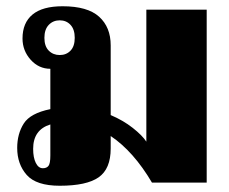

<svg xmlns="http://www.w3.org/2000/svg" viewBox="-20 -584 731 614"><path d="M641 -553V0H466Q407 -100 334 -149V-109Q334 -44 295.5 -17Q257 10 171 10Q96 10 65.5 -24.5Q35 -59 35 -111Q35 -156 56 -189Q77 -222 141 -235V-364Q104 -364 78 -393Q52 -422 52 -461Q52 -511 84 -537.5Q116 -564 180 -564Q260 -564 297 -530.5Q334 -497 334 -439V-216Q374 -199 404.5 -175Q435 -151 448 -131V-553ZM171 -408Q192 -408 205.5 -422Q219 -436 219 -463Q219 -490 205.5 -504.5Q192 -519 171 -519Q150 -519 136 -504.5Q122 -490 122 -463Q122 -436 136 -422Q150 -408 171 -408ZM141 -87V-186Q86 -169 86 -108Q86 -80 94.5 -63Q103 -46 117 -46Q129 -46 135 -53.5Q141 -61 141 -87Z"/></svg>

Font: Trirong Black
Style: Regular
Weight: 900
Designer: Katatrad Team
Foundry: CadsonDemak
Version: Version 1.001